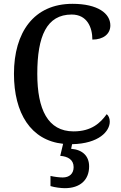

<svg xmlns="http://www.w3.org/2000/svg" viewBox="-20 -744 631 1004"><path d="M319 240C399 240 446 197 446 126C446 73 413 39 352 34L357 10C498 7 554 -58 554 -108C554 -126 547 -140 538 -147C505 -101 458 -57 365 -57C230 -57 175 -172 175 -358C175 -555 224 -668 355 -668C436 -668 463 -600 463 -537C520 -537 557 -566 557 -611C557 -674 491 -724 359 -724C157 -724 53 -575 53 -358C53 -152 141 -10 310 8L295 71C335 74 365 91 365 130C365 164 343 184 308 184C291 184 266 181 244 176V229C266 236 300 240 319 240Z"/></svg>

Font: Noto Serif Bengali SemiCondensed
Style: Regular
Weight: 400
Width: 4
Designer: Juan Bruce, Universal Thirst, Indian Type Foundry and the Monotype Design Team.
Foundry: Monotype Imaging Inc.
Version: Version 2.003